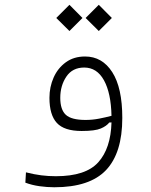

<svg xmlns="http://www.w3.org/2000/svg" viewBox="-20 -561 626 798"><path d="M205.6 217.3Q175.8 217.3 144.3 212.9Q112.8 208.5 85.4 198.2L87.9 155.3Q122.6 164.1 151.9 167.7Q181.2 171.4 212.4 171.4Q336.4 171.4 388.4 113.5Q440.4 55.7 443.4 -52.2L434.1 -51.8Q422.9 -37.1 398.9 -26.9Q375 -16.6 319.3 -16.6Q247.1 -16.6 216.3 -50Q185.5 -83.5 185.5 -154.3Q185.5 -199.7 202.9 -238.8Q220.2 -277.8 253.4 -302Q286.6 -326.2 333.5 -326.2Q404.8 -326.2 446.5 -261.2Q488.3 -196.3 488.3 -70.8Q488.3 74.7 420.7 146Q353 217.3 205.6 217.3ZM443.4 -79.6Q441.4 -174.3 412.1 -227.3Q382.8 -280.3 330.1 -280.3Q281.2 -280.3 255.9 -242.7Q230.5 -205.1 230.5 -154.3Q230.5 -105.5 253.4 -84Q276.4 -62.5 335.4 -62.5Q364.7 -62.5 391.8 -67.9Q418.9 -73.2 443.4 -79.6ZM390.6 -432.1 335.9 -486.3 390.6 -541 444.8 -486.3ZM268.6 -432.1 213.9 -486.3 268.6 -541 322.8 -486.3Z"/></svg>

Font: Cascadia Mono NF ExtraLight
Style: Regular
Weight: 200
Monospace: yes
Designer: Aaron Bell
Foundry: Saja Typeworks
Version: Version 2404.023; ttfautohint (v1.8.4)